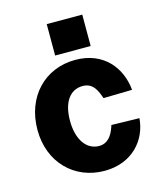

<svg xmlns="http://www.w3.org/2000/svg" viewBox="-110 -805 764 898"><g transform="rotate(-15 272.0 -356.5)"><path d="M373 -723H201V-571H373ZM286 -527C138 -527 31 -416 31 -256C31 -98 140 10 286 10C419 10 498 -81 506 -186L371 -189C362 -160 343 -109 291 -109C231 -109 189 -165 189 -258C189 -350 228 -400 288 -400C340 -400 356 -355 368 -320L507 -323C497 -432 423 -527 286 -527Z"/></g></svg>

Font: United Sans ExtraBold
Style: Regular
Weight: 800
Designer: Pablo Impallari, Rodrigo Fuenzalida (Modified by Dan O. Williams)
Version: Version 1.000;PS 001.000;hotconv 1.0.88;makeotf.lib2.5.64775